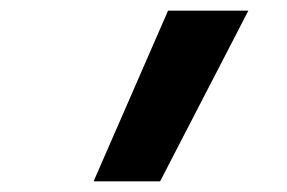

<svg xmlns="http://www.w3.org/2000/svg" viewBox="-20 -792 540 361"><path d="M156 -451 296 -772H447L281 -451Z"/></svg>

Font: Iosevka Slab Extrabold Oblique
Style: Regular
Weight: 800
Italic angle: -9°
Monospace: yes
Designer: Belleve Invis
Foundry: Belleve Invis
Version: Version 11.1.1; ttfautohint (v1.8.3)